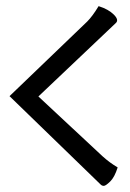

<svg xmlns="http://www.w3.org/2000/svg" viewBox="-20 -595 424 625"><path d="M363 -50Q353 -18 338.5 -4Q324 10 318 10Q312 10 308 6L11 -282L264 -525Q281 -542 301 -575Q333 -565 350.5 -547.5Q368 -530 357 -520L105 -281L313 -87Q336 -66 363 -50Z"/></svg>

Font: Medula One
Style: Regular
Weight: 400
Designer: Luciano Vergara
Foundry: Luciano Vergara
Version: Version 1.002